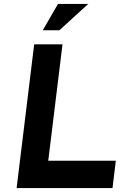

<svg xmlns="http://www.w3.org/2000/svg" viewBox="-20 -963 678 983"><path d="M300 -736 227 -140H573L556 0H65L155 -736ZM284 -808H199L277 -943H432Z"/></svg>

Font: Josefin Sans
Style: Bold Italic
Weight: 700
Italic angle: -7°
Designer: Santiago Orozco
Foundry: Typemade
Version: Version 2.000